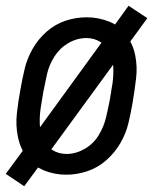

<svg xmlns="http://www.w3.org/2000/svg" viewBox="-33 -598 553 666"><path d="M51 48 -13 5 46 -75Q34 -98 29 -124Q21 -163 25.5 -204.5Q30 -246 38 -288Q44 -323 52.5 -359Q61 -395 80 -428.5Q99 -462 128.5 -488Q158 -514 194 -526Q230 -538 268 -538Q308 -538 346 -523Q356 -519 366 -513L413 -578L478 -535L419 -454Q431 -432 436 -406Q444 -367 439 -325.5Q434 -284 427 -242Q421 -207 412.5 -171Q404 -135 384.5 -101.5Q365 -68 335.5 -42Q306 -16 269.5 -4Q233 8 197 8Q156 8 119 -7Q108 -12 99 -17ZM198 -64Q230 -64 260.5 -81.5Q291 -99 309 -128.5Q327 -158 334.5 -189.5Q342 -221 348 -252L349 -257L350 -266L352 -275L353 -284L357 -307Q361 -335 360 -362Q360 -368 359 -373L145 -80L148 -78Q170 -64 198 -64ZM106 -157 319 -450 316 -452Q294 -466 267 -466Q234 -466 204 -448.5Q174 -431 155.5 -401.5Q137 -372 130 -340.5Q123 -309 117 -278Q112 -250 108 -222.5Q104 -195 105 -168Q105 -162 106 -157Z"/></svg>

Font: Iosevka SS08
Style: Italic
Weight: 400
Italic angle: -10°
Monospace: yes
Designer: Belleve Invis
Foundry: Belleve Invis
Version: 2.1.0; ttfautohint (v1.8.2)